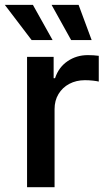

<svg xmlns="http://www.w3.org/2000/svg" viewBox="-43 -784 454 804"><path d="M70.3 0V-545.9H181.6V-456.5H187.5Q202.6 -502.4 240 -527.8Q277.3 -553.2 324.7 -553.2Q335 -553.2 348.1 -552.5Q361.3 -551.8 370.6 -550.3V-442.4Q363.8 -444.3 346.7 -446.3Q329.6 -448.2 312.5 -448.2Q276.4 -448.2 247.3 -432.9Q218.3 -417.5 201.9 -390.1Q185.5 -362.8 185.5 -327.1V0ZM254.9 -616.2 172.9 -763.7H286.1L340.8 -616.2ZM89.4 -616.2 -22.9 -763.7H94.7L177.2 -616.2Z"/></svg>

Font: Inter
Style: 540
Weight: 540
Designer: Rasmus Andersson
Foundry: rsms
Version: Version 4.001;git-66647c0bb